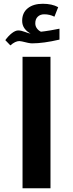

<svg xmlns="http://www.w3.org/2000/svg" viewBox="-20 -1003 389 1023"><path d="M100.1 -700.2H249V0H100.1ZM296.9 -792Q210.9 -772 150.9 -772Q135.7 -772 97.2 -782.2L83 -784.2Q61.5 -784.2 35.2 -761.2L8.3 -789.1Q24.4 -811.5 43.2 -826.2Q62 -840.8 77.1 -840.8Q92.3 -840.8 112.8 -833Q133.8 -824.7 143.1 -824.2Q123.5 -834 110.8 -851.3Q98.1 -868.7 98.1 -892.1Q98.1 -935.1 127.9 -959Q157.7 -982.9 208 -982.9Q257.3 -982.9 290 -964.8L270 -914.1Q244.6 -926.8 215.8 -926.8Q194.3 -926.8 181.2 -914.1Q168 -901.4 168 -878.9Q168 -863.3 176.8 -851.6Q185.5 -839.8 198.2 -834Q213.9 -835.4 249.8 -841.3Q285.6 -847.2 296.9 -850.1Z"/></svg>

Font: Noto Sans Kufi Arabic
Style: Bold
Weight: 700
Designer: Monotype Design team
Foundry: Monotype Imaging Inc.
Version: Version 1.02